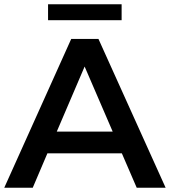

<svg xmlns="http://www.w3.org/2000/svg" viewBox="-25 -883 799 903"><path d="M-5 0 310 -700H438L754 0H618L548 -162H198L129 0ZM505 -264 373 -570 242 -264ZM201 -788V-863H547V-788Z"/></svg>

Font: Montserrat Thin SemiBold
Style: Regular
Weight: 600
Version: Version 9.000